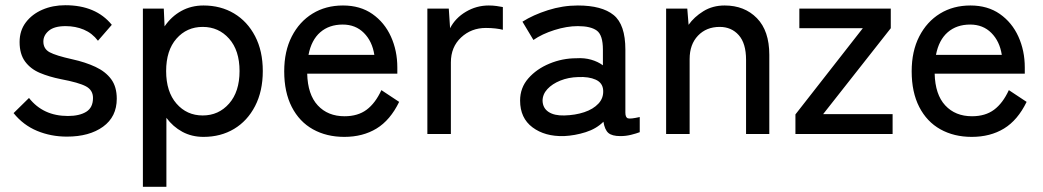

<svg xmlns="http://www.w3.org/2000/svg" viewBox="-20 -513 3991 735"><path d="M236 10Q175 10 122 -12Q69 -34 32 -80L91 -138Q145 -69 240 -69Q284 -69 310 -85Q336 -101 336 -138Q336 -168 309 -182.5Q282 -197 213 -210Q168 -219 132.5 -234Q97 -249 76 -277.5Q55 -306 55 -352Q55 -396 79 -427.5Q103 -459 142.5 -476Q182 -493 230 -493Q347 -493 408 -418L355 -357Q333 -386 301 -399.5Q269 -413 231 -413Q188 -413 167 -395.5Q146 -378 146 -354Q146 -326 170 -313Q194 -300 257 -286Q307 -275 345.5 -257Q384 -239 405.5 -210Q427 -181 427 -135Q427 -66 374.5 -28Q322 10 236 10Z M527 202V-480H607L610 -412Q636 -450 674 -471Q712 -492 759 -492Q825 -492 876 -461.5Q927 -431 956.5 -374.5Q986 -318 986 -241Q986 -164 956.5 -107Q927 -50 876 -19.5Q825 11 759 11Q714 11 678 -8.5Q642 -28 617 -62V202ZM756 -71Q817 -71 857 -116.5Q897 -162 897 -241Q897 -320 857 -365Q817 -410 756 -410Q695 -410 655.5 -365Q616 -320 616 -241Q616 -162 655.5 -116.5Q695 -71 756 -71Z M1298 11Q1230 11 1178 -18Q1126 -47 1097 -103.5Q1068 -160 1068 -240Q1068 -317 1097 -373.5Q1126 -430 1176.5 -461Q1227 -492 1293 -492Q1359 -492 1405.5 -459.5Q1452 -427 1476.5 -373Q1501 -319 1501 -255V-231H1156Q1158 -151 1196.5 -109.5Q1235 -68 1299 -68Q1350 -68 1383.5 -93Q1417 -118 1440 -168L1508 -123Q1474 -53 1421.5 -21Q1369 11 1298 11ZM1161 -303H1413Q1405 -355 1373 -387Q1341 -419 1292 -419Q1240 -419 1206 -389.5Q1172 -360 1161 -303Z M1616 0V-480H1698L1703 -405Q1723 -444 1763.5 -468Q1804 -492 1851 -492Q1867 -492 1881 -490Q1895 -488 1905 -486V-399Q1894 -402 1877 -404Q1860 -406 1840 -406Q1784 -406 1745 -369.5Q1706 -333 1706 -274V0Z M2139 8Q2066 10 2018.5 -25.5Q1971 -61 1971 -128Q1971 -177 2002.5 -213Q2034 -249 2083.5 -269.5Q2133 -290 2186 -290Q2217 -292 2243 -284.5Q2269 -277 2288 -263V-323Q2288 -379 2264.5 -396Q2241 -413 2192 -413Q2150 -413 2102.5 -398Q2055 -383 2022 -360L1980 -430Q2021 -456 2077.5 -474Q2134 -492 2192 -492Q2284 -492 2329 -455.5Q2374 -419 2374 -323V-82Q2374 -63 2384 -60Q2394 -57 2429 -65V-7Q2416 -2 2396 3Q2376 8 2355 8Q2323 8 2309 -4Q2295 -16 2290 -47Q2263 -20 2222 -7Q2181 6 2139 8ZM2140 -71Q2182 -72 2216.5 -83.5Q2251 -95 2271 -116.5Q2291 -138 2289 -168Q2287 -196 2260.5 -208Q2234 -220 2193 -218Q2156 -217 2125 -204.5Q2094 -192 2075.5 -172Q2057 -152 2057 -127Q2058 -99 2080 -84.5Q2102 -70 2140 -71Z M2530 0V-480H2611L2616 -418Q2637 -448 2672.5 -470Q2708 -492 2754 -492Q2830 -492 2877.5 -443.5Q2925 -395 2925 -303V0H2836V-284Q2836 -347 2808 -378.5Q2780 -410 2735 -410Q2684 -410 2652 -376.5Q2620 -343 2620 -287V0Z M3025 0V-75L3283 -405H3040V-480H3390V-405L3131 -76H3397V0Z M3700 11Q3632 11 3580 -18Q3528 -47 3499 -103.5Q3470 -160 3470 -240Q3470 -317 3499 -373.5Q3528 -430 3578.5 -461Q3629 -492 3695 -492Q3761 -492 3807.5 -459.5Q3854 -427 3878.5 -373Q3903 -319 3903 -255V-231H3558Q3560 -151 3598.5 -109.5Q3637 -68 3701 -68Q3752 -68 3785.5 -93Q3819 -118 3842 -168L3910 -123Q3876 -53 3823.5 -21Q3771 11 3700 11ZM3563 -303H3815Q3807 -355 3775 -387Q3743 -419 3694 -419Q3642 -419 3608 -389.5Q3574 -360 3563 -303Z"/></svg>

Font: Zen Kaku Gothic Antique Medium
Style: Regular
Weight: 500
Designer: Yoshimichi Ohira
Foundry: Positype
Version: Version 1.002